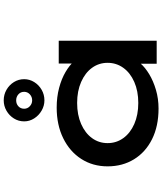

<svg xmlns="http://www.w3.org/2000/svg" viewBox="60 -923 873 1033"><g transform="rotate(-90 496.5 -406.5)"><path d="M429 10Q334 10 264 -25Q194 -60 156 -122Q118 -184 118 -264Q118 -344 158 -406Q198 -468 269.5 -503Q341 -538 434 -538Q491 -538 540 -525Q589 -512 625.5 -490.5Q662 -469 683 -445Q704 -421 705 -398L671 -395V-527H794V0H670V-146L695 -136Q694 -113 672 -87.5Q650 -62 613.5 -40Q577 -18 529.5 -4Q482 10 429 10ZM459 -99Q523 -99 572 -120.5Q621 -142 648 -179.5Q675 -217 675 -264Q675 -311 648 -348Q621 -385 572 -406.5Q523 -428 459 -428Q395 -428 346 -406.5Q297 -385 270 -348Q243 -311 243 -264Q243 -217 270 -179.5Q297 -142 346 -120.5Q395 -99 459 -99ZM473 -604Q444 -604 418 -619Q392 -634 376 -659Q360 -684 360 -713Q360 -743 375.5 -768Q391 -793 417 -808Q443 -823 473 -823Q504 -823 530 -808Q556 -793 571.5 -768Q587 -743 587 -713Q587 -684 571.5 -659Q556 -634 530 -619Q504 -604 473 -604ZM473 -670Q492 -670 505.5 -682.5Q519 -695 519 -713Q519 -732 505.5 -744Q492 -756 473 -756Q454 -756 441 -744Q428 -732 428 -713Q428 -695 441.5 -682.5Q455 -670 473 -670Z"/></g></svg>

Font: Lexend Zetta Medium
Style: Regular
Weight: 500
Designer: Bonnie Shaver-Troup, Thomas Jockin
Foundry: Lexend
Version: Version 1.007